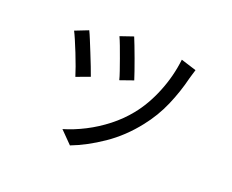

<svg xmlns="http://www.w3.org/2000/svg" viewBox="-107 -753 1214 1005"><g transform="rotate(20 500.0 -250.5)"><path d="M362 75 296 8Q354 -9 413.5 -39.5Q473 -70 526.5 -112Q580 -154 621 -205Q674 -270 711 -360.5Q748 -451 759 -547L845 -520Q840 -504 836.5 -492Q833 -480 830 -470Q810 -388 776 -309.5Q742 -231 688 -163Q619 -75 532.5 -16Q446 43 362 75ZM266 -272Q260 -292 248.5 -324Q237 -356 223 -391Q209 -426 196.5 -455Q184 -484 177 -497L251 -526Q259 -510 271 -480.5Q283 -451 297 -416.5Q311 -382 323 -351Q335 -320 342 -300ZM488 -334Q484 -351 474 -380Q464 -409 452 -442.5Q440 -476 429 -505Q418 -534 410 -551L483 -576Q489 -561 500.5 -532Q512 -503 524 -469.5Q536 -436 546.5 -406.5Q557 -377 562 -360Z"/></g></svg>

Font: Chocolate Classical Sans
Style: Regular
Weight: 400
Designer: 田海東、宇文滿月
Foundry: Moonlit Owen
Version: Version 1.001